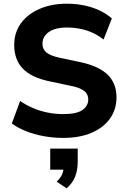

<svg xmlns="http://www.w3.org/2000/svg" viewBox="-20 -736 681 1040"><path d="M323 11Q268 11 216.5 1.5Q165 -8 121 -25.5Q77 -43 44 -67L89 -189Q121 -167 158 -151Q195 -135 237 -126.5Q279 -118 323 -118Q396 -118 427 -140.5Q458 -163 458 -197Q458 -216 448.5 -230Q439 -244 417.5 -254.5Q396 -265 359 -272L246 -296Q150 -316 103.5 -364.5Q57 -413 57 -492Q57 -560 93.5 -610Q130 -660 194.5 -688Q259 -716 343 -716Q392 -716 437 -706.5Q482 -697 520 -679Q558 -661 586 -636L541 -522Q501 -554 451 -570.5Q401 -587 342 -587Q300 -587 270.5 -576Q241 -565 225.5 -545Q210 -525 210 -499Q210 -470 231 -452Q252 -434 304 -423L417 -399Q515 -378 563 -331.5Q611 -285 611 -209Q611 -143 575.5 -93.5Q540 -44 475.5 -16.5Q411 11 323 11ZM341 284 287 248Q309 227 317 207Q325 187 325 165L356 183H252V69H401V140Q401 184 387.5 219.5Q374 255 341 284Z"/></svg>

Font: Nunito Sans 12pt ExtraLight 12pt ExtraBold
Style: Regular
Weight: 800
Version: Version 3.101;gftools[0.9.27]